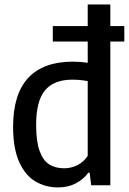

<svg xmlns="http://www.w3.org/2000/svg" viewBox="-20 -828 578 858"><path d="M535.5 -642.5H473V0H387.5L380.5 -56.5H375Q353 -26.5 318.5 -8.5Q284 9.5 240 9.5Q182.5 9.5 137.2 -17.8Q92 -45 65.2 -105.5Q38.5 -166 38.5 -261Q38.5 -407 106 -479.8Q173.5 -552.5 306 -552.5Q338.5 -552.5 372 -547.5V-642.5H216V-711.5H372V-808H473V-711.5H535.5ZM372 -465.5Q337.5 -472 303 -472Q221.5 -472 181.5 -424.8Q141.5 -377.5 141.5 -269.5Q141.5 -195.5 157.2 -152.8Q173 -110 200.5 -93Q228 -76 267 -76Q298 -76 326.2 -90.2Q354.5 -104.5 372 -131.5Z"/></svg>

Font: Encode Sans Semi Condensed Medium
Style: Regular
Weight: 500
Width: 4
Designer: Multiple Designers
Foundry: Impallari Type
Version: Version 2.000